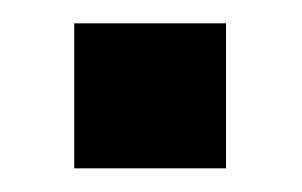

<svg xmlns="http://www.w3.org/2000/svg" viewBox="-20 -430 256 163"><path d="M43 -287.1V-410.2H171.9V-287.1Z"/></svg>

Font: TASA Orbiter Text Medium
Style: Regular
Weight: 500
Designer: Weizhong Zhang
Version: Version 1.000;Glyphs 3.1.2 (3151)